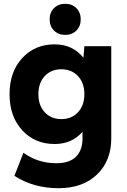

<svg xmlns="http://www.w3.org/2000/svg" viewBox="-20 -741 660 1001"><path d="M285.2 240.2Q155.3 240.2 55.2 175.8L102.1 55.2Q176.3 109.9 274.9 109.9Q341.8 109.9 376 76.2Q410.2 42.5 410.2 -20V-54.2Q355.5 9.8 265.1 9.8Q161.6 9.8 95.7 -62Q29.8 -133.8 29.8 -250Q29.8 -366.2 95.7 -438Q161.6 -509.8 265.1 -509.8Q358.9 -509.8 415 -439.9L419.9 -500H560.1V-20Q560.1 97.7 485.6 168.9Q411.1 240.2 285.2 240.2ZM213.1 -155.8Q246.1 -120.1 299.8 -120.1Q353.5 -120.1 386.7 -155.8Q419.9 -191.4 419.9 -250Q419.9 -308.6 386.7 -344.2Q353.5 -379.9 299.8 -379.9Q246.1 -379.9 213.1 -344.2Q180.2 -308.6 180.2 -250Q180.2 -191.4 213.1 -155.8ZM261.5 -698.5Q284.2 -721.2 319.8 -721.2Q355.5 -721.2 378.2 -698.5Q400.9 -675.8 400.9 -640.1Q400.9 -604.5 378.2 -581.8Q355.5 -559.1 319.8 -559.1Q284.2 -559.1 261.5 -581.8Q238.8 -604.5 238.8 -640.1Q238.8 -675.8 261.5 -698.5Z"/></svg>

Font: Gully
Style: Bold
Weight: 700
Designer: jaikishan Patel
Foundry: MagicType
Version: Version 1.000;Glyphs 3.2 (3242)